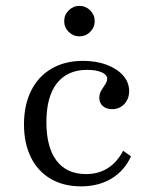

<svg xmlns="http://www.w3.org/2000/svg" viewBox="-20 -639 521 670"><path d="M262.9 11.3Q201.6 11.3 156.9 -14.9Q112.1 -41.1 87.9 -89.9Q63.7 -138.7 63.7 -204.8Q63.7 -272.6 88.7 -322.6Q113.7 -372.6 160.1 -399.6Q206.5 -426.6 269.4 -426.6Q316.1 -426.6 352.4 -412.9Q388.7 -399.2 409.7 -375.4Q430.6 -351.6 430.6 -321Q430.6 -293.5 413.7 -275.8Q396.8 -258.1 371.8 -258.1Q350.8 -258.1 338.7 -269Q326.6 -279.8 326.6 -297.6Q326.6 -312.1 333.5 -323.4Q340.3 -334.7 347.2 -344.8Q354 -354.8 354 -364.5Q354 -378.2 334.7 -386.7Q315.3 -395.2 283.9 -395.2Q215.3 -395.2 178.6 -348.4Q141.9 -301.6 141.9 -212.9Q141.9 -125 177.4 -78.2Q212.9 -31.5 280.6 -31.5Q322.6 -31.5 355.2 -51.6Q387.9 -71.8 409.7 -112.9L437.1 -93.5Q414.5 -43.5 369.4 -16.1Q324.2 11.3 262.9 11.3ZM257.3 -512.1Q235.5 -512.1 219.8 -527.8Q204 -543.5 204 -565.3Q204 -587.1 219.8 -602.8Q235.5 -618.5 257.3 -618.5Q279 -618.5 294.8 -602.8Q310.5 -587.1 310.5 -565.3Q310.5 -543.5 294.8 -527.8Q279 -512.1 257.3 -512.1Z"/></svg>

Font: Playfair 12pt Light
Style: Regular
Weight: 300
Designer: Claus Eggers Sørensen
Foundry: Claus Eggers Sørensen
Version: Version 2.000;gftools[0.9.28]